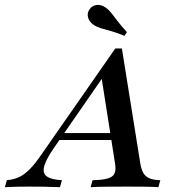

<svg xmlns="http://www.w3.org/2000/svg" viewBox="-84 -778 721 798"><path d="M-63.7 0 -55.6 -29Q-27.4 -31.5 -4.8 -41.9Q17.7 -52.4 39.5 -74.6Q61.3 -96.8 86.3 -133.1L395.2 -576.6H422.6L499.2 -98.4Q503.2 -73.4 512.1 -58.5Q521 -43.5 537.9 -36.7Q554.8 -29.8 582.3 -29L574.2 0Q553.2 -1.6 519.8 -2Q486.3 -2.4 443.5 -2.4Q391.1 -2.4 352.8 -2Q314.5 -1.6 292.7 0L300.8 -29Q341.9 -29.8 363.7 -36.3Q385.5 -42.7 391.9 -56.9Q398.4 -71 394.4 -96.8L337.1 -461.3L362.9 -484.7L139.5 -162.1Q108.1 -116.9 100 -87.9Q91.9 -58.9 110.1 -45.2Q128.2 -31.5 173.4 -29L165.3 0Q132.3 -1.6 99.2 -2Q66.1 -2.4 34.7 -2.4Q10.5 -2.4 -13.3 -2Q-37.1 -1.6 -63.7 0ZM151.6 -196 171 -225H413.7L418.5 -196ZM433.1 -629Q400 -642.7 375.8 -649.2Q351.6 -655.6 334.7 -660.9Q317.7 -666.1 304.8 -675Q286.3 -687.9 281.9 -706Q277.4 -724.2 287.9 -738.7Q298.4 -754.8 317.3 -757.3Q336.3 -759.7 354.8 -746.8Q367.7 -737.9 378.6 -724.2Q389.5 -710.5 404.4 -690.7Q419.4 -671 443.5 -644.4Z"/></svg>

Font: Playfair 5pt SemiExpanded Light SemiBold
Style: Italic
Weight: 600
Italic angle: -15.6°
Version: Version 2.001;gftools[0.9.30]